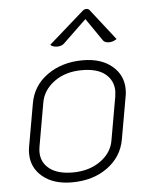

<svg xmlns="http://www.w3.org/2000/svg" viewBox="-53 -771 645 824"><g transform="rotate(-5 270.0 -359.0)"><path d="M51 -130Q51 -147 53 -156L86 -343Q99 -419 162.5 -464Q226 -509 315 -509Q394 -509 441 -469.5Q488 -430 488 -369Q488 -352 486 -343L453 -156Q440 -82 377.5 -36.5Q315 9 224 9Q145 9 98 -30Q51 -69 51 -130ZM408 -155 441 -343Q443 -359 443 -365Q443 -410 409 -438.5Q375 -467 308 -467Q237 -467 188.5 -431.5Q140 -396 131 -343L98 -155Q96 -141 96 -133Q96 -88 131 -60.5Q166 -33 231 -33Q301 -33 350 -67.5Q399 -102 408 -155ZM211 -577Q193 -577 182 -587L333 -720Q340 -727 350 -727Q359 -727 364 -720L468 -587Q451 -576 435 -576Q415 -576 408 -588L342 -684L242 -588Q231 -577 211 -577Z"/></g></svg>

Font: K2D Thin
Style: Italic
Weight: 100
Italic angle: -10°
Designer: Katatrad Aksorn Co.,Ltd.
Foundry: Cadson Demak Co.,Ltd.
Version: Version 1.000; ttfautohint (v1.6)